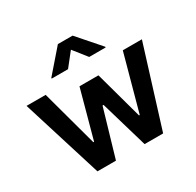

<svg xmlns="http://www.w3.org/2000/svg" viewBox="-160 -927 1127 1105"><g transform="rotate(-30 403.0 -374.0)"><path d="M19.5 -530.3H146.5L248 -157.2H252.9L339.8 -475.6H465.8L552.7 -159.2H557.6L659.2 -530.3H786.1L621.1 0H498L406.2 -313.5H399.4L307.6 0H184.6ZM402.3 -682.6 332 -593.8H223.6V-598.6L353.5 -748H451.2L582 -598.6V-593.8H472.7Z"/></g></svg>

Font: Pretendard GOV SemiBold
Style: Regular
Weight: 600
Designer: Base glyphs from Inter by Rasmus Andersson; Hangeul glyphs from Noto Sans CJK(Source Han Sans) by Jang Soo-young and Kan
Foundry: Kil Hyung-jin
Version: Version 1.309